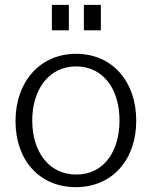

<svg xmlns="http://www.w3.org/2000/svg" viewBox="-20 -762 626 792"><path d="M264 -742H194V-637H264ZM396 -742H326V-637H396ZM293 10C442 10 542 -102 542 -264C542 -426 443 -540 294 -540C146 -540 44 -426 44 -262C44 -101 143 10 293 10ZM295 -42C181 -42 113 -137 113 -265C113 -392 181 -488 294 -488C407 -488 473 -393 473 -265C473 -137 408 -42 295 -42Z"/></svg>

Font: 18Franklin Light
Style: Regular
Weight: 300
Designer: Pablo Impallari, Rodrigo Fuenzalida (Modified by Dan O. Williams)
Version: Version 0.025;PS 000.025;hotconv 1.0.88;makeotf.lib2.5.64775